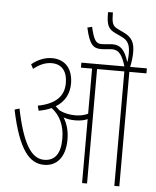

<svg xmlns="http://www.w3.org/2000/svg" viewBox="-59 -946 808 996"><g transform="rotate(5 344.5 -448.0)"><path d="M311 -218C311 -259 302 -296 281 -331C299 -324 320 -321 341 -321C363 -321 387 -324 406 -333V0H432V-596H574V0H600V-596H689V-622H602C608 -650 611 -674 611 -700C611 -745 599 -775 555 -796L522 -812C492 -826 489 -841 488 -896L463 -895C462 -823 476 -806 512 -789L546 -773C580 -757 589 -732 589 -690C589 -676 588 -663 586 -648H584C565 -709 541 -731 502 -731C484 -731 462 -727 443 -727C414 -727 403 -745 387 -812L363 -806C383 -714 406 -701 444 -701C465 -701 485 -705 502 -705C537 -705 555 -678 572 -622H348V-596H406V-361C386 -351 361 -347 340 -347C314 -347 285 -351 256 -366C249 -372 243 -378 235 -385C283 -414 304 -458 304 -509C304 -580 268 -632 195 -632C159 -632 122 -618 89 -591L101 -568C131 -592 162 -606 195 -606C250 -606 277 -568 277 -509C277 -448 243 -399 142 -380L149 -354C174 -359 196 -365 215 -374C258 -341 284 -291 284 -220C284 -144 256 -103 199 -103C133 -103 86 -176 49 -357L24 -349C67 -143 125 -77 201 -77C267 -77 311 -126 311 -218Z"/></g></svg>

Font: Noto Sans Devanagari ExtraCondensed Thin
Style: Regular
Weight: 100
Width: 2
Designer: Jelle Bosma - Monotype Design Team
Foundry: Monotype Imaging Inc.
Version: Version 2.004